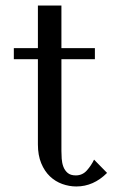

<svg xmlns="http://www.w3.org/2000/svg" viewBox="-20 -674 415 694"><path d="M30 -460V-500H117V-654H202V-500H323V-460H202V-128Q202 -116 203 -100.5Q204 -85 209 -71.5Q214 -58 224.5 -49Q235 -40 254 -40Q278 -40 294 -58Q310 -76 320 -97L367 -49Q318 0 256 0Q230 0 205 -9Q180 -18 160.5 -36.5Q141 -55 129 -84Q117 -113 117 -152V-460Z"/></svg>

Font: Tenor Sans
Style: Regular
Weight: 400
Designer: Denis Masharov
Foundry: Denis Masharov
Version: Version 1.1